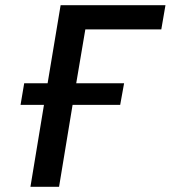

<svg xmlns="http://www.w3.org/2000/svg" viewBox="-20 -718 656 738"><path d="M73 -398H163L213 -698H616L600 -605H308L273 -398H457L442 -315H259L207 0H97L149 -315H59Z"/></svg>

Font: IBM Plex Mono Medium
Style: Italic
Weight: 500
Italic angle: -9°
Monospace: yes
Designer: Mike Abbink, Paul van der Laan, Pieter van Rosmalen
Foundry: Bold Monday
Version: Version 2.3